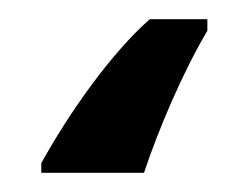

<svg xmlns="http://www.w3.org/2000/svg" viewBox="-20 40 258 200"><path d="M196 72V60H136C94 97 50 161 23 210V220H130C145 175 170 116 196 72Z"/></svg>

Font: Noto Sans UI SemiCondensed Medium
Style: Regular
Weight: 500
Width: 4
Designer: Monotype Design Team
Foundry: Monotype Imaging Inc.
Version: Version 1.901